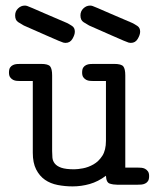

<svg xmlns="http://www.w3.org/2000/svg" viewBox="-20 -659 565 685"><path d="M267 -604Q267 -619 277.5 -629Q288 -639 301 -639H303Q306 -639 310.5 -637.5Q315 -636 329 -630Q343 -624 371.5 -611.5Q400 -599 452 -577Q460 -573 470 -566.5Q480 -560 480 -546Q480 -535 471.5 -520.5Q463 -506 447 -506H446Q443 -506 439 -507Q435 -508 421 -514Q407 -520 378.5 -532.5Q350 -545 298 -568Q289 -573 278 -580Q267 -587 267 -604ZM34 -604Q34 -619 44.5 -629Q55 -639 68 -639H70Q73 -639 77.5 -637.5Q82 -636 96 -630Q110 -624 138.5 -611.5Q167 -599 219 -577Q227 -573 237 -566.5Q247 -560 247 -546Q247 -535 238.5 -520.5Q230 -506 214 -506H213Q210 -506 206 -507Q202 -508 188 -514Q174 -520 145.5 -532.5Q117 -545 65 -568Q56 -573 45 -580Q34 -587 34 -604ZM12 -400Q12 -412 16 -418Q20 -424 26.5 -427Q33 -430 40 -430.5Q47 -431 53 -431H126Q152 -431 159 -422Q166 -413 166 -390V-120Q166 -108 167 -96.5Q168 -85 175.5 -75.5Q183 -66 199 -60.5Q215 -55 245 -55Q257 -55 276 -58.5Q295 -62 313.5 -72.5Q332 -83 345 -103Q358 -123 358 -157V-370H313Q308 -370 301 -370.5Q294 -371 288 -374Q282 -377 277.5 -383Q273 -389 273 -400Q273 -412 277 -418Q281 -424 287.5 -427Q294 -430 301 -430.5Q308 -431 314 -431H387Q413 -431 420 -422Q427 -413 427 -390V-61H472Q477 -61 484 -60.5Q491 -60 497 -57Q503 -54 507.5 -48Q512 -42 512 -31Q512 -19 508 -13Q504 -7 497.5 -4Q491 -1 484 -0.5Q477 0 471 0H398Q384 0 371.5 -4Q359 -8 358 -32Q330 -11 300 -2.5Q270 6 239 6Q212 6 186 1Q160 -4 140.5 -17.5Q121 -31 109 -54.5Q97 -78 97 -114V-370H52Q47 -370 40 -370.5Q33 -371 27 -374Q21 -377 16.5 -383Q12 -389 12 -400Z"/></svg>

Font: CMU Typewriter Custom
Style: Regular
Weight: 500
Monospace: yes
Version: Version 0.7.0